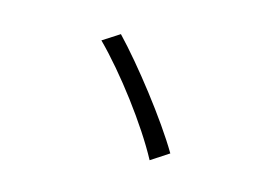

<svg xmlns="http://www.w3.org/2000/svg" viewBox="-77 -763 1154 841"><g transform="rotate(20 500.0 -343.0)"><path d="M363 -581 292 -526C418 -421 584 -237 670 -105L745 -164C656 -289 477 -481 363 -581Z"/></g></svg>

Font: Noto Sans CJK TC Regular
Style: Regular
Weight: 400
Designer: Ryoko NISHIZUKA (kana & ideographs); Paul D. Hunt (Latin, Greek & Cyrillic); Wenlong ZHANG (bopomofo); Sandoll Communica
Foundry: Adobe Systems Incorporated
Version: Version 1.001;PS 1.001;hotconv 1.0.78;makeotf.lib2.5.61930